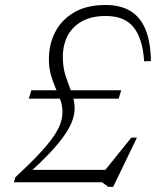

<svg xmlns="http://www.w3.org/2000/svg" viewBox="-20 -712 624 750"><path d="M453.5 -359.5 443.5 -326.5H92.5L102.5 -359.5ZM87 -48.5H416L385.5 -41L493 -174.5H515L422 18H403L379 0H34L40 -19.5Q97 -72.5 133.2 -111.2Q169.5 -150 189.2 -179Q209 -208 216.5 -230.8Q224 -253.5 224 -275Q224 -298.5 216 -321Q208 -343.5 197.5 -367.2Q187 -391 179 -418.8Q171 -446.5 171 -480.5Q171 -539 195.8 -587Q220.5 -635 269.8 -663.8Q319 -692.5 392.5 -692.5Q452 -692.5 490.8 -668.2Q529.5 -644 549 -595.5Q568.5 -547 569.5 -473.5L543 -472.5Q537.5 -560.5 502.2 -605Q467 -649.5 393 -649.5Q337 -649.5 299.8 -628.5Q262.5 -607.5 244 -571.8Q225.5 -536 225.5 -490.5Q225.5 -447.5 237 -413.5Q248.5 -379.5 260 -349.2Q271.5 -319 271.5 -287Q271.5 -265 261.8 -238.8Q252 -212.5 230.2 -181.5Q208.5 -150.5 173 -113Q137.5 -75.5 87 -30Z"/></svg>

Font: Newsreader Light
Style: Italic
Weight: 300
Italic angle: -17°
Designer: Hugues Gentile
Foundry: Production Type
Version: Version 1.003